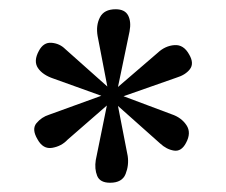

<svg xmlns="http://www.w3.org/2000/svg" viewBox="-20 -802 489 415"><path d="M218 -407Q196 -407 190 -422Q184 -437 187 -456L211 -574L126 -500Q113 -486 93 -482.5Q73 -479 61 -501Q48 -523 59 -536Q70 -549 86 -554L199 -595L96 -632Q72 -640 62 -655Q52 -670 64 -692Q74 -711 91.5 -709.5Q109 -708 121 -696L212 -615L191 -724Q187 -747 196 -764.5Q205 -782 230 -782Q250 -782 257 -768.5Q264 -755 260 -734L235 -614L321 -688Q337 -703 357 -704.5Q377 -706 389 -684Q400 -665 390.5 -652.5Q381 -640 361 -634L247 -594L351 -555Q372 -548 383 -531.5Q394 -515 382 -493Q372 -474 356 -476.5Q340 -479 326 -492L235 -573L256 -465Q259 -445 251.5 -426Q244 -407 218 -407Z"/></svg>

Font: Literata 36pt
Style: Regular
Weight: 400
Designer: Latin by Veronika Burian and Jose Scaglione. Greek by Irene Vlachou. Cyrillic by Vera Evstafieva.
Foundry: TypeTogether
Version: Version 3.002